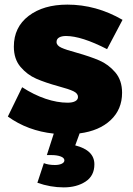

<svg xmlns="http://www.w3.org/2000/svg" viewBox="-20 -573 575 832"><path d="M311 -345Q371 -328 410.5 -311Q450 -294 479.5 -259.5Q509 -225 509 -171Q509 -99 459.5 -52.5Q410 -6 325 5L306 57Q389 78 389 139Q389 189 350.5 214Q312 239 256 239Q199 239 142 219L170 134Q190 142 218 142Q236 142 247.5 136.5Q259 131 259 122Q259 111 243 105Q227 99 203 99H183L213 6Q100 -6 14 -68L76 -195Q127 -162 177.5 -145Q228 -128 273 -128Q294 -128 306 -134.5Q318 -141 318 -153Q318 -168 298.5 -177.5Q279 -187 234 -199Q176 -215 137 -232Q98 -249 69 -283Q40 -317 40 -371Q40 -455 104 -504Q168 -553 272 -553Q397 -553 511 -487L444 -360Q333 -417 266 -417Q247 -417 236 -410.5Q225 -404 225 -391Q225 -376 245.5 -366.5Q266 -357 311 -345Z"/></svg>

Font: #9Slide03 Montserrat ExtraBold
Style: Regular
Weight: 800
Designer: Julieta Ulanovsky
Foundry: Julieta Ulanovsky
Version: Version 6.001